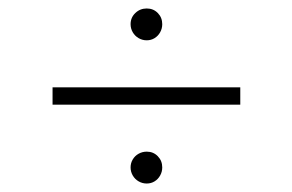

<svg xmlns="http://www.w3.org/2000/svg" viewBox="-20 -518 690 453"><path d="M104 -312H546.9V-271H104ZM326.2 -85Q315.9 -85 307.1 -90.1Q298.3 -95.2 293.2 -104Q288.1 -112.8 288.1 -123Q288.1 -133.3 293.2 -141.8Q298.3 -150.4 307.1 -155.3Q315.9 -160.2 326.2 -160.2Q341.8 -160.2 352.3 -149.4Q362.8 -138.7 362.8 -123Q362.8 -112.8 357.9 -104Q353 -95.2 344.7 -90.1Q336.4 -85 326.2 -85ZM326.2 -422.9Q315.9 -422.9 307.1 -428Q298.3 -433.1 293.2 -441.9Q288.1 -450.7 288.1 -460.9Q288.1 -476.6 299.3 -487.3Q310.5 -498 326.2 -498Q341.8 -498 352.3 -487.3Q362.8 -476.6 362.8 -460.9Q362.8 -450.7 357.9 -441.9Q353 -433.1 344.7 -428Q336.4 -422.9 326.2 -422.9Z"/></svg>

Font: DavidDev Light
Style: Regular
Weight: 300
Designer: David.dev
Foundry: David.dev
Version: Version 1.001;FEAKit 1.0